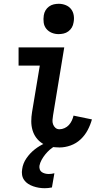

<svg xmlns="http://www.w3.org/2000/svg" viewBox="-20 -770 540 1013"><path d="M294 8Q269 8 246 3.5Q223 -1 204 -13Q185 -25 171.5 -43Q158 -61 151.5 -83.5Q145 -106 145 -130Q145 -154 149 -178L190 -424H78V-520H319L260 -162Q258 -150 257 -137.5Q256 -125 260 -114Q264 -103 272.5 -95.5Q281 -88 294 -88Q307 -88 320.5 -94Q334 -100 343.5 -110.5Q353 -121 359 -134Q365 -147 368 -160L465 -140Q457 -111 442.5 -83.5Q428 -56 405 -34.5Q382 -13 352.5 -2.5Q323 8 294 8ZM216 223Q200 223 185 220.5Q170 218 155.5 213Q141 208 128.5 200Q116 192 107.5 180Q99 168 96.5 153Q94 138 97 122Q101 92 119.5 65Q138 38 163.5 18Q189 -2 218 -14.5Q247 -27 277 -33L272 0Q256 8 243 19.5Q230 31 219 44.5Q208 58 199.5 73.5Q191 89 188 105Q187 115 190 124Q193 133 200.5 138Q208 143 217.5 145.5Q227 148 237 148Q244 148 252 147Q260 146 267 144L254 219Q244 221 234.5 222Q225 223 216 223ZM289 -590Q270 -590 253 -597Q236 -604 224.5 -618Q213 -632 210.5 -651Q208 -670 211 -689Q213 -703 220 -715Q227 -727 238.5 -735.5Q250 -744 263.5 -747Q277 -750 290 -750Q309 -750 326.5 -743Q344 -736 355 -722Q366 -708 369 -689Q372 -670 368 -651Q366 -637 359 -625Q352 -613 340.5 -604.5Q329 -596 315.5 -593Q302 -590 289 -590Z"/></svg>

Font: Iosevka Curly
Style: Bold Italic
Weight: 700
Italic angle: -9°
Monospace: yes
Designer: Belleve Invis
Foundry: Belleve Invis
Version: Version 22.1.2; ttfautohint (v1.8.4)